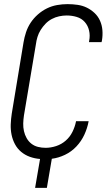

<svg xmlns="http://www.w3.org/2000/svg" viewBox="-20 -763 540 930"><path d="M150 147 174 7Q148 5 124.5 -3.5Q101 -12 82.5 -27.5Q64 -43 52.5 -64.5Q41 -86 36 -110.5Q31 -135 32 -161Q33 -187 37 -213L94 -558Q98 -582 106 -606.5Q114 -631 128.5 -653Q143 -675 163.5 -693Q184 -711 207.5 -722.5Q231 -734 256.5 -738.5Q282 -743 307 -743Q332 -743 356 -739.5Q380 -736 400.5 -726Q421 -716 438 -700Q455 -684 464.5 -662.5Q474 -641 476 -617Q478 -593 474 -568L472 -559H411L412 -566Q417 -591 411.5 -615Q406 -639 390.5 -656.5Q375 -674 351.5 -681Q328 -688 303 -688Q285 -688 266.5 -684Q248 -680 231 -671Q214 -662 200.5 -648Q187 -634 177 -618Q167 -602 161.5 -584Q156 -566 154 -549L96 -204Q93 -184 92.5 -165Q92 -146 96 -128Q100 -110 109 -94Q118 -78 132 -67Q146 -56 164 -51.5Q182 -47 201 -47Q226 -47 252 -55.5Q278 -64 298.5 -82Q319 -100 331 -124.5Q343 -149 348 -174V-176H409V-174Q403 -142 388.5 -110.5Q374 -79 350 -53.5Q326 -28 294.5 -13Q263 2 231 6L207 147Z"/></svg>

Font: Iosevka Term Curly Lt Obl
Style: Regular
Weight: 300
Italic angle: -9°
Designer: Belleve Invis
Foundry: Belleve Invis
Version: Version 32.3.0